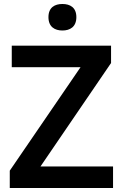

<svg xmlns="http://www.w3.org/2000/svg" viewBox="-20 -943 616 963"><path d="M293 -923C255 -923 223 -906 223 -857C223 -808 255 -790 293 -790C331 -790 363 -808 363 -857C363 -906 331 -923 293 -923ZM547 0V-108H183L537 -627V-714H39V-606H384L29 -87V0Z"/></svg>

Font: Noto Sans Gurmukhi SemiBold
Style: Regular
Weight: 600
Designer: Jelle Bosma - Monotype Design Team
Foundry: Monotype Imaging Inc.
Version: Version 2.004